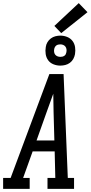

<svg xmlns="http://www.w3.org/2000/svg" viewBox="-46 -1209 580 1229"><path d="M-26 0V-70H22L270 -735H361L388 -70H428V0H258V-70H308L304 -240H163L102 -70H144V0ZM302 -310 297 -490Q297 -520 296 -549.5Q295 -579 295 -609Q284 -579 273.5 -549.5Q263 -520 252 -490L188 -310ZM340 -789Q317 -789 296 -797.5Q275 -806 262.5 -823Q250 -840 246.5 -862.5Q243 -885 247 -908Q249 -924 257.5 -938.5Q266 -953 279.5 -963Q293 -973 309 -977Q325 -981 340 -981Q363 -981 384 -972.5Q405 -964 418 -947Q431 -930 434.5 -907.5Q438 -885 434 -862Q431 -846 423 -831.5Q415 -817 401.5 -807Q388 -797 372 -793Q356 -789 340 -789ZM340 -845Q347 -845 353.5 -846.5Q360 -848 366 -852Q372 -856 375 -862.5Q378 -869 379 -875Q381 -885 379.5 -894.5Q378 -904 372.5 -911Q367 -918 358.5 -921.5Q350 -925 340 -925Q334 -925 327 -923.5Q320 -922 314.5 -918Q309 -914 305.5 -907.5Q302 -901 301 -895Q299 -885 300.5 -875.5Q302 -866 307.5 -859Q313 -852 322 -848.5Q331 -845 340 -845ZM346 -997 302 -1043 458 -1189 514 -1131Z"/></svg>

Font: Iosevka Slab
Style: Italic
Weight: 400
Italic angle: -9°
Monospace: yes
Designer: Belleve Invis
Foundry: Belleve Invis
Version: Version 11.1.0; ttfautohint (v1.8.3)